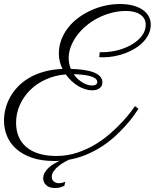

<svg xmlns="http://www.w3.org/2000/svg" viewBox="-30 -719 782 971"><path d="M295.4 220.7Q287.6 224.1 276.6 228Q265.6 231.9 249 231.9Q218.8 231.9 203.6 217.5Q188.5 203.1 188.5 183.1Q188.5 167 196.5 153.3Q204.6 139.6 217 128.4Q229.5 117.2 244.1 108.6Q258.8 100.1 271.5 94.2Q264.6 94.7 258.3 95Q252 95.2 245.1 95.2Q179.2 95.2 131.3 78.6Q83.5 62 52 33.9Q20.5 5.9 5.4 -31Q-9.8 -67.9 -9.8 -108.9Q-9.8 -137.7 -2.4 -167.5Q4.9 -197.3 20 -225.6Q35.2 -253.9 59.1 -279.3Q83 -304.7 115.7 -324.2Q148.4 -343.8 190.9 -356Q233.4 -368.2 286.1 -370.6Q277.3 -388.2 272.5 -407.5Q267.6 -426.8 267.6 -447.3Q267.6 -484.9 280.3 -518.3Q293 -551.8 315.2 -579.8Q337.4 -607.9 367.4 -629.9Q397.5 -651.9 431.6 -667.2Q465.8 -682.6 502.7 -690.7Q539.6 -698.7 575.7 -698.7Q612.8 -698.7 641.8 -691.2Q670.9 -683.6 690.9 -669.9Q710.9 -656.2 721.7 -637Q732.4 -617.7 732.4 -594.7Q732.4 -569.3 721.9 -546.9Q711.4 -524.4 693.6 -506.1Q675.8 -487.8 652.1 -473.4Q628.4 -459 601.8 -449.2Q575.2 -439.5 546.9 -434.3Q518.6 -429.2 492.2 -429.2Q483.4 -429.2 478 -429.7Q472.7 -430.2 471.7 -430.2L474.6 -455.6Q476.1 -455.1 478.5 -455.1H490.2Q528.3 -455.1 566.9 -465.3Q605.5 -475.6 636.7 -493.9Q668 -512.2 687.5 -537.8Q707 -563.5 707 -594.2Q707 -610.8 699.7 -623.8Q692.4 -636.7 679.4 -645.5Q666.5 -654.3 648.2 -658.9Q629.9 -663.6 607.9 -663.6Q569.3 -663.6 532.7 -653.8Q496.1 -644 463.9 -627.2Q431.6 -610.4 404.8 -587.6Q377.9 -564.9 358.4 -538.3Q338.9 -511.7 328.1 -482.9Q317.4 -454.1 317.4 -425.3Q317.4 -396.5 328.1 -370.6Q361.8 -369.6 391.1 -365.7Q420.4 -361.8 441.9 -353.8Q463.4 -345.7 475.6 -333Q487.8 -320.3 487.8 -302.2Q487.8 -282.7 473.1 -272.5Q458.5 -262.2 436.5 -262.2Q418.9 -262.2 400.4 -268.1Q381.8 -273.9 364.5 -284.4Q347.2 -294.9 331.3 -309.8Q315.4 -324.7 302.7 -342.8Q248.5 -338.4 202.4 -317.6Q156.2 -296.9 122.8 -263.9Q89.4 -231 70.3 -188.2Q51.3 -145.5 51.3 -98.1Q51.3 -59.6 64.2 -28.6Q77.1 2.4 102.8 24.4Q128.4 46.4 166.7 58.1Q205.1 69.8 255.4 69.8Q311 69.8 361.1 53Q411.1 36.1 453.6 10.3Q496.1 -15.6 530.8 -46.6Q565.4 -77.6 591.1 -105.5Q616.7 -133.3 632.3 -154.5Q647.9 -175.8 652.8 -182.1L670.4 -168.5Q660.6 -153.8 644.3 -131.3Q627.9 -108.9 605 -83.3Q582 -57.6 553 -30.8Q523.9 -3.9 488 19.8Q452.1 43.5 409.7 61.8Q367.2 80.1 318.4 88.9Q310.1 92.8 295.7 100.8Q281.2 108.9 267.1 120.1Q252.9 131.3 242.4 145.5Q231.9 159.7 231.9 175.8Q231.9 191.4 243.2 199.5Q254.4 207.5 268.6 207.5Q278.8 207.5 287.6 204.6Q296.4 201.7 300.3 200.2ZM461.9 -303.2Q461.9 -314.9 451.4 -322.5Q440.9 -330.1 424.1 -334.5Q407.2 -338.9 386 -341.1Q364.7 -343.3 342.8 -343.8Q352.1 -330.1 363.5 -319.6Q375 -309.1 387.2 -301.8Q399.4 -294.4 411.9 -290.5Q424.3 -286.6 435.5 -286.6Q448.7 -286.6 455.3 -291.5Q461.9 -296.4 461.9 -303.2Z"/></svg>

Font: Parisienne
Style: Regular
Weight: 400
Designer: Astigmatic (AOETI)
Foundry: Astigmatic (AOETI)
Version: Version 1.000